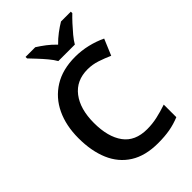

<svg xmlns="http://www.w3.org/2000/svg" viewBox="-270 -1052 1176 1176"><g transform="rotate(-45 317.5 -464.0)"><path d="M397 -616Q299 -616 245.5 -546Q192 -476 192 -356Q192 -235 242 -166.5Q292 -98 396 -98Q441 -98 484 -107.5Q527 -117 574 -133V-24Q530 -6 485.5 2Q441 10 383 10Q273 10 201 -35.5Q129 -81 94 -163.5Q59 -246 59 -357Q59 -465 98 -547.5Q137 -630 212.5 -677Q288 -724 397 -724Q451 -724 503.5 -711.5Q556 -699 602 -677L558 -572Q520 -589 479.5 -602.5Q439 -616 397 -616ZM306 -778Q293 -801 270.5 -828Q248 -855 224 -880.5Q200 -906 182 -925V-938H266Q293 -921 322 -899Q351 -877 376 -850Q402 -877 432 -899.5Q462 -922 489 -938H574V-925Q555 -907 531 -881Q507 -855 484.5 -828Q462 -801 449 -778Z"/></g></svg>

Font: Noto Sans Gurmukhi UI SemiBold
Style: Regular
Weight: 600
Designer: Jelle Bosma - Monotype Design Team
Foundry: Monotype Imaging Inc.
Version: Version 2.004; ttfautohint (v1.8.4.7-5d5b)